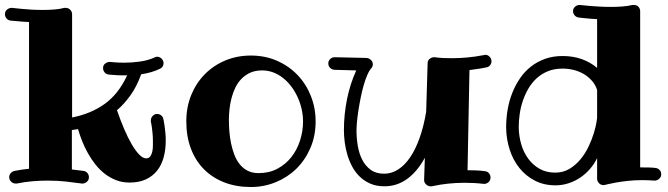

<svg xmlns="http://www.w3.org/2000/svg" viewBox="-22 -731 2698 775"><path d="M501 5.9Q471.7 5.9 447 -3.7Q422.4 -13.2 401.6 -29.1Q380.9 -44.9 363.8 -66.4Q346.7 -87.9 333.3 -111.8Q319.8 -135.7 309.8 -160.9Q299.8 -186 293 -210Q286.1 -208.5 280 -207.8Q273.9 -207 268.1 -206.1V-46.9Q280.8 -45.4 292.7 -43.9Q304.7 -42.5 315.9 -41Q325.2 -39.6 331.1 -32.2Q336.9 -24.9 336.9 -16.1Q336.9 -3.9 328.6 2.9Q320.3 9.8 312 9.8H308.1Q277.3 5.4 243.4 1.7Q209.5 -2 169.9 -2Q141.1 -2 110.4 0.5Q79.6 2.9 45.9 9.8H41Q29.8 9.8 22.5 1.7Q15.1 -6.3 15.1 -16.1Q15.1 -24.9 21 -31.7Q26.9 -38.6 36.1 -41Q65.4 -46.9 95.2 -49.8V-642.1Q64.5 -643.6 43.5 -645.8Q22.5 -647.9 20 -647.9Q10.3 -649.4 4.2 -656.7Q-2 -664.1 -2 -673.8Q-2 -686 6.8 -692.6Q15.6 -699.2 23.9 -699.2H26.9Q27.3 -699.2 38.1 -698Q48.8 -696.8 66.2 -695.1Q83.5 -693.4 105.5 -692.1Q127.4 -690.9 150.9 -690.9Q174.3 -690.9 196.8 -692.6Q219.2 -694.3 237.8 -699.2H243.2Q254.4 -699.2 261.7 -691.4Q269 -683.6 269 -673.8V-256.8Q346.2 -272 401.6 -312.3Q457 -352.5 491.2 -426.8H480Q452.6 -426.8 435.5 -428.5Q418.5 -430.2 416 -430.2Q406.2 -431.6 400.1 -439Q394 -446.3 394 -456.1Q394 -468.3 402.8 -474.6Q411.6 -481 419.9 -481H422.9Q423.8 -481 439.9 -479.5Q456.1 -478 480 -478Q493.7 -478 509.3 -479Q524.9 -480 541 -482.2Q557.1 -484.4 572.5 -488.5Q587.9 -492.7 602.1 -499Q606.4 -502 611.8 -502Q623 -502 630.6 -493.9Q638.2 -485.8 638.2 -476.1Q638.2 -468.3 634.3 -462.2Q630.4 -456.1 623 -453.1Q606 -444.8 586.9 -439.5Q567.9 -434.1 547.9 -431.2Q529.8 -381.3 504.2 -345.7Q478.5 -310.1 450.2 -286.1Q463.9 -246.1 479 -210.7Q494.1 -175.3 509.5 -148.9Q524.9 -122.6 539.8 -107.2Q554.7 -91.8 567.9 -91.8Q579.1 -91.8 585 -100.3Q590.8 -108.9 593 -120.1Q595.2 -131.3 595.2 -143.1Q595.2 -154.8 595.2 -161.1Q595.2 -176.3 594 -190.4Q592.8 -204.6 591.3 -215.3Q589.8 -226.1 588.6 -232.4Q587.4 -238.8 586.9 -238.8V-245.1Q586.9 -255.4 594.5 -263.2Q602.1 -271 611.8 -271Q621.1 -271 628.2 -265.6Q635.3 -260.3 637.2 -251Q637.7 -249.5 639.2 -241.9Q640.6 -234.4 642.3 -222.7Q644 -210.9 645.5 -195.6Q647 -180.2 647 -163.1Q647 -127.4 638.7 -96.4Q630.4 -65.4 612.5 -42.7Q594.7 -20 567.1 -7.1Q539.6 5.9 501 5.9Z M1201.2 -241.2Q1201.2 -265.1 1195.8 -289.6Q1190.4 -314 1180.2 -336.9Q1169.9 -359.9 1155.3 -379.9Q1140.6 -399.9 1122.3 -414.8Q1104 -429.7 1082.3 -438.2Q1060.5 -446.8 1036.1 -446.8Q1008.8 -446.8 988.5 -437.7Q968.3 -428.7 953.1 -413.3Q938 -397.9 928.2 -377.9Q918.5 -357.9 912.6 -335.4Q906.7 -313 904.3 -290Q901.9 -267.1 901.9 -246.1Q901.9 -224.6 903.8 -200.4Q905.8 -176.3 910.6 -152.6Q915.5 -128.9 923.8 -106.9Q932.1 -85 945.3 -68.4Q958.5 -51.8 977.3 -42Q996.1 -32.2 1022 -32.2Q1064.5 -32.2 1097.9 -50Q1131.3 -67.9 1154.3 -97.2Q1177.2 -126.5 1189.2 -164.1Q1201.2 -201.7 1201.2 -241.2ZM1252 -241.2Q1252 -182.6 1231 -133.8Q1210 -85 1174.3 -50Q1138.7 -15.1 1091.1 4.4Q1043.5 23.9 990.7 23.9Q931.2 23.9 883.1 5.1Q835 -13.7 800.8 -48.3Q766.6 -83 748.3 -131.8Q730 -180.7 730 -241.2Q730 -298.8 750 -347.7Q770 -396.5 805.2 -431.9Q840.3 -467.3 887.9 -487.1Q935.5 -506.8 990.7 -506.8Q1048.3 -506.8 1096.4 -485.6Q1144.5 -464.4 1179.2 -428Q1213.9 -391.6 1232.9 -343.3Q1252 -294.9 1252 -241.2Z M1961.9 -483.9Q1961.9 -475.1 1956.3 -467.8Q1950.7 -460.4 1940.9 -459Q1923.8 -455.1 1906.7 -452.9Q1889.6 -450.7 1873 -448.2L1865.2 -43.9Q1882.3 -43.9 1900.1 -43.2Q1918 -42.5 1935.1 -40Q1945.8 -39.1 1951.9 -31.5Q1958 -23.9 1958 -15.1Q1958 -2.9 1950 4.2Q1941.9 11.2 1933.1 11.2H1930.2Q1910.2 8.8 1890.9 7.8Q1871.6 6.8 1853 6.8Q1819.3 6.8 1786.4 10.3Q1753.4 13.7 1721.2 21H1715.8Q1705.6 21 1697.8 13.4Q1689.9 5.9 1689.9 -3.9V-4.9L1692.9 -94.2Q1662.1 -38.1 1621.1 -8.5Q1580.1 21 1529.8 21Q1498 21 1473.9 10.7Q1449.7 0.5 1431.4 -16.8Q1413.1 -34.2 1400.6 -56.9Q1388.2 -79.6 1380.6 -104.7Q1373 -129.9 1369.6 -155.8Q1366.2 -181.6 1366.2 -205.1Q1366.2 -269 1378.7 -330.6Q1391.1 -392.1 1416 -446.8L1328.1 -449.2Q1317.4 -450.2 1310.3 -457.3Q1303.2 -464.4 1303.2 -475.1Q1303.2 -484.9 1310.5 -492.4Q1317.9 -500 1329.1 -500L1458 -497.1Q1468.8 -495.6 1475.8 -488.5Q1482.9 -481.4 1482.9 -471.2Q1482.9 -467.3 1481.7 -464.1Q1480.5 -460.9 1479 -458Q1469.7 -448.7 1461.4 -430.2Q1453.1 -411.6 1446.3 -387.9Q1439.5 -364.3 1434.1 -337.6Q1428.7 -311 1424.8 -285.9Q1420.9 -260.7 1418.9 -239.3Q1417 -217.8 1417 -204.1Q1417 -173.8 1422.1 -142.8Q1427.2 -111.8 1439.9 -86.7Q1452.6 -61.5 1474.1 -45.7Q1495.6 -29.8 1528.8 -29.8Q1558.6 -29.8 1585.4 -47.1Q1612.3 -64.5 1634 -96.7Q1655.8 -128.9 1672.1 -175.3Q1688.5 -221.7 1698.2 -279.8L1704.1 -476.1Q1704.1 -486.8 1712.4 -493.4Q1720.7 -500 1730 -500H1732.9Q1749.5 -497.6 1766.6 -496.8Q1783.7 -496.1 1802.2 -496.1Q1832 -496.1 1864.5 -499Q1897 -502 1932.1 -508.8Q1933.1 -508.8 1934.1 -509.3Q1935.1 -509.8 1936 -509.8Q1947.3 -509.8 1954.6 -501.7Q1961.9 -493.7 1961.9 -483.9Z M2388.2 -368.2Q2380.9 -390.1 2366.2 -406.2Q2351.6 -422.4 2332.8 -433.1Q2314 -443.8 2292.5 -449Q2271 -454.1 2249 -454.1Q2215.8 -454.1 2189.9 -443.6Q2164.1 -433.1 2144.5 -415.3Q2125 -397.5 2111.1 -373.8Q2097.2 -350.1 2088.4 -324Q2079.6 -297.9 2075.7 -270.5Q2071.8 -243.2 2071.8 -217.8Q2072.3 -182.1 2081.8 -149.2Q2091.3 -116.2 2110.1 -90.6Q2128.9 -64.9 2156 -49.6Q2183.1 -34.2 2218.8 -34.2Q2251.5 -34.2 2276.9 -49.6Q2302.2 -64.9 2321.5 -88.4Q2340.8 -111.8 2354 -139.9Q2367.2 -168 2375 -193.6Q2382.8 -219.2 2386 -239Q2389.2 -258.8 2388.2 -265.1ZM2621.1 -2H2619.1Q2606.9 -2.9 2595 -3.4Q2583 -3.9 2571.8 -3.9Q2540.5 -3.9 2513.2 -1Q2485.8 2 2465.6 5.6Q2445.3 9.3 2433.3 12.2Q2421.4 15.1 2420.9 15.1Q2419.4 16.1 2417.5 16.1Q2415.5 16.1 2414.1 16.1Q2402.8 16.1 2395.5 8.1Q2388.2 0 2388.2 -9.8V-92.8Q2377 -69.3 2359.6 -49.3Q2342.3 -29.3 2320.8 -14.6Q2299.3 0 2273.7 8.5Q2248 17.1 2220.2 17.1Q2173.3 17.1 2136.7 -2Q2100.1 -21 2074.5 -53Q2048.8 -85 2035.2 -127.4Q2021.5 -169.9 2021 -216.8Q2021 -253.4 2027.1 -288.8Q2033.2 -324.2 2045.9 -356.2Q2058.6 -388.2 2077.4 -415.5Q2096.2 -442.9 2121.6 -462.6Q2147 -482.4 2178.7 -493.7Q2210.4 -504.9 2249 -504.9Q2291.5 -504.9 2326.7 -492.2Q2361.8 -479.5 2388.2 -457V-653.8Q2357.9 -655.3 2337.2 -657.7Q2316.4 -660.2 2314 -660.2Q2304.2 -661.6 2297.6 -668.9Q2291 -676.3 2291 -686Q2291 -696.8 2299.1 -703.9Q2307.1 -710.9 2316.9 -710.9H2319.8Q2320.3 -710.9 2331.1 -709.7Q2341.8 -708.5 2359.1 -707Q2376.5 -705.6 2398.9 -704.3Q2421.4 -703.1 2444.8 -703.1Q2467.8 -703.1 2490 -704.8Q2512.2 -706.5 2530.8 -710.9H2537.1Q2548.3 -710.9 2555.2 -703.4Q2562 -695.8 2562 -686V-55.2H2571.8Q2584.5 -55.2 2597.4 -54.9Q2610.4 -54.7 2623 -53.2Q2633.8 -52.2 2640.4 -44.9Q2647 -37.6 2647 -27.8Q2647 -16.1 2638.4 -9Q2629.9 -2 2621.1 -2Z"/></svg>

Font: Ribeye
Style: Regular
Weight: 400
Designer: Astigmatic (AOETI)
Foundry: Astigmatic (AOETI)
Version: Version 1.000